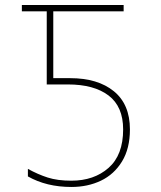

<svg xmlns="http://www.w3.org/2000/svg" viewBox="-20 -734 640 764"><path d="M91 -32V-62Q131 -40 170 -27.5Q209 -15 264 -15Q354 -15 412 -66Q470 -117 470 -219Q470 -310 412 -354Q354 -398 250 -398H166V-689H67V-714H472V-689H192V-423H259Q369 -423 433 -371Q497 -319 497 -219Q497 -143 465.5 -91.5Q434 -40 381.5 -15Q329 10 264 10Q165 10 91 -32Z"/></svg>

Font: Noto Sans Mono UI Thin
Style: Regular
Weight: 250
Monospace: yes
Designer: Monotype Design team
Foundry: Monotype Imaging Inc.
Version: Version 1.000